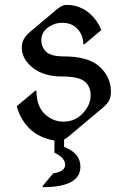

<svg xmlns="http://www.w3.org/2000/svg" viewBox="-20 -567 523 787"><path d="M203.1 8.8Q195.3 7.8 189 6.3Q130.9 -7.8 96.2 -44.9Q61.5 -82 48.8 -131.8L124.5 -195.3H129.4Q129.4 -133.3 162.1 -101.1Q195.8 -68.4 239.7 -68.4Q286.6 -68.4 317.4 -100.6Q351.6 -135.7 351.6 -175.8Q351.6 -210.9 329.6 -231Q304.7 -253.4 235.4 -253.4Q158.2 -253.4 113.3 -290Q69.3 -325.7 69.3 -372.1Q69.3 -391.6 77.6 -406.2Q86.4 -422.4 101.1 -434.6L213.9 -529.3Q234.9 -546.9 251.5 -546.9Q272 -546.9 286.1 -543.5Q323.2 -534.7 351.8 -508.1Q380.4 -481.4 395.5 -443.8L326.2 -385.7H321.3Q321.3 -426.3 293.9 -452.1Q271 -473.6 235.4 -473.6Q206.5 -473.6 182.6 -458.5Q149.4 -437 149.4 -403.3Q149.4 -373.5 168.9 -355Q189.5 -335.9 239.7 -335.9Q340.8 -335.9 386.2 -295.4Q434.6 -252.4 434.6 -191.9Q434.6 -170.4 428.2 -157.2Q420.9 -141.6 400.9 -125L261.2 -7.8Q251.5 0.5 242.7 4.9V35.2Q309.6 60.5 309.6 116.2Q309.6 200.2 154.8 200.2V195.3L197.8 144Q247.1 136.2 247.1 108.2Q247.1 80.1 203.1 58.6Z"/></svg>

Font: Gothica
Style: Book
Weight: 400
Designer: Wojciech Kalinowski "wmk69" (wmk69@o2.pl)
Foundry: Wojciech Kalinowski "wmk69" (wmk69@o2.pl)
Version: Version 2.1.0; 2021-05-14